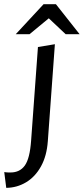

<svg xmlns="http://www.w3.org/2000/svg" viewBox="-99 -676 403 926"><path d="M-68.9 230 -78.5 154Q-72 155.3 -63.8 155.6Q-55.5 155.8 -47.9 155.8Q-3.4 155.8 20.7 122.3Q44.8 88.8 51 2.8L84 -449.2L165.7 -462.8L131.7 4.3Q126.7 75.8 98.7 126.4Q70.7 176.9 26.7 203.2Q-17.3 229.5 -68.9 230ZM-23 -511.1 111.1 -655.7H170.7L284.9 -511.1H217.6L136.3 -587.7L43.5 -511.1Z"/></svg>

Font: Ancizar Sans Thin
Style: Italic
Weight: 100
Italic angle: -4°
Designer: Cesar Puertas, Viviana Monsalve, Julian Moncada, Julian Prieto, Jose Castro, Mariel Hernandez, Felipe Aragon, Sara Alarc
Version: Version 8.100